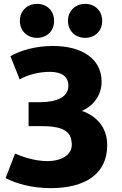

<svg xmlns="http://www.w3.org/2000/svg" viewBox="-20 -951 633 994"><path d="M535 -199C535 -50 420 23 243 23C145 23 62 -1 9 -29C25 -71 41 -113 58 -156C91 -141 158 -117 225 -117C304 -117 363 -154 350 -220C344 -286 272 -298 196 -298H128V-422H188C271 -422 334 -447 334 -507C334 -554 300 -579 239 -579C180 -579 124 -564 82 -540L34 -660C84 -689 162 -713 254 -713C407 -713 506 -645 506 -528C506 -458 464 -403 404 -377C477 -351 535 -295 535 -199ZM260 -843C260 -788 220 -755 172 -755C124 -755 83 -788 83 -843C83 -898 124 -931 172 -931C220 -931 260 -898 260 -843ZM509 -843C509 -788 469 -755 421 -755C373 -755 332 -788 332 -843C332 -898 373 -931 421 -931C469 -931 509 -898 509 -843Z"/></svg>

Font: Repo ExtraBold
Style: Bold
Weight: 700
Designer: Stefan Peev
Foundry: Context Ltd
Version: Version 1.502